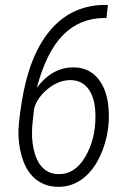

<svg xmlns="http://www.w3.org/2000/svg" viewBox="-20 -736 517 767"><path d="M411.1 -716.3 405.3 -664.1H395.5Q297.4 -663.1 231.2 -595.5Q165 -527.8 127 -385.3Q189.9 -468.8 276.4 -466.8Q337.9 -465.8 374.8 -418.2Q411.6 -370.6 414.6 -286.6Q417.5 -209.5 390.1 -137Q362.8 -64.5 315.4 -26.1Q268.1 12.2 208.5 10.3Q161.6 8.8 127.2 -16.6Q92.8 -42 74.2 -89.8Q55.7 -137.7 53.7 -195.3Q52.2 -236.3 66.4 -326.2Q95.7 -513.2 179 -613Q262.2 -712.9 392.6 -716.3ZM264.6 -416Q215.8 -417 171.9 -381.6Q127.9 -346.2 116.2 -301.8Q107.9 -234.4 107.9 -209Q106.9 -164.1 118.7 -123.8Q130.4 -83.5 154.3 -62.3Q178.2 -41 211.9 -40.5Q277.8 -38.1 319.6 -107.7Q361.3 -177.2 361.3 -271.5Q361.3 -337.9 336.4 -376Q311.5 -414.1 264.6 -416Z"/></svg>

Font: TypoPRO Roboto
Style: Italic
Weight: 300
Italic angle: -12°
Designer: Google
Version: Version 2.136; 2016